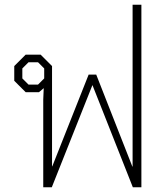

<svg xmlns="http://www.w3.org/2000/svg" viewBox="-20 -788 705 808"><path d="M162 -369 164 -417 144 -400H88L40 -448V-510L88 -558H151L199 -510V-88H200L353 -474H385L537 -87H538V-768H575V0H539L369 -430L198 0H162ZM140 -432 166 -458V-500L140 -526H100L74 -500V-458L100 -432Z"/></svg>

Font: Chakra Petch ExtraLight
Style: Regular
Weight: 275
Designer: Katatrad Aksorn Co.,Ltd.
Foundry: Cadson Demak Co.,Ltd.
Version: Version 1.000; ttfautohint (v1.6)